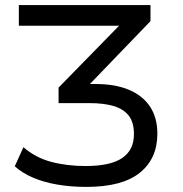

<svg xmlns="http://www.w3.org/2000/svg" viewBox="-20 -725 718 754"><path d="M319 9Q259 9 206 0Q153 -9 110.5 -27Q68 -45 38 -72L72 -147Q119 -106 180.5 -89.5Q242 -73 316 -73Q414 -73 460 -104.5Q506 -136 506 -198Q506 -245 485.5 -271Q465 -297 426.5 -308.5Q388 -320 333 -320H210V-381L478 -655L483 -624H54V-705H571V-642L307 -368L287 -395H357Q432 -395 486 -372.5Q540 -350 569 -306.5Q598 -263 598 -200Q598 -102 529 -46.5Q460 9 319 9Z"/></svg>

Font: Nunito Sans 7pt
Style: Regular
Weight: 400
Designer: Vernon Adams
Foundry: Vernon Adams
Version: Version 3.101;gftools[0.9.27]